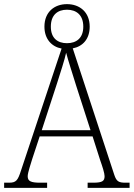

<svg xmlns="http://www.w3.org/2000/svg" viewBox="-22 -909 647 929"><path d="M-2 0H206V-25H173C128 -25 112 -32 112 -56C112 -74 128 -119 134 -140L170 -249H426L463 -133C473 -105 484 -71 484 -57C484 -34 475 -25 429 -25H402V0H605V-25H587C553 -25 542 -30 531 -63L330 -675C378 -684 412 -720 412 -780C412 -851 363 -889 302 -889C241 -889 193 -851 193 -780C193 -720 228 -683 276 -674L80 -85C64 -35 56 -25 21 -25H-2ZM302 -700C257 -700 224 -724 224 -780C224 -837 257 -862 302 -862C347 -862 381 -837 381 -780C381 -724 347 -700 302 -700ZM180 -279 254 -506C270 -557 291 -620 298 -654C308 -615 328 -555 347 -493L416 -279Z"/></svg>

Font: Noto Serif Myanmar SemiCondensed ExtraLight
Style: Regular
Weight: 200
Width: 4
Designer: Ben Mitchell and the Monotype Design Team
Foundry: Monotype Imaging Inc.
Version: Version 2.106